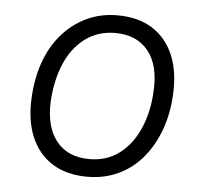

<svg xmlns="http://www.w3.org/2000/svg" viewBox="-43 -552 643 605"><g transform="rotate(5 278.5 -249.5)"><path d="M254 8Q188 8 143 -20.5Q98 -49 76 -101.5Q54 -154 58 -225Q61 -286 79 -337Q97 -388 129.5 -426Q162 -464 206.5 -485.5Q251 -507 305 -507Q371 -507 416 -478.5Q461 -450 483 -397.5Q505 -345 501 -273Q498 -213 479.5 -162Q461 -111 429 -72.5Q397 -34 352.5 -13Q308 8 254 8ZM256 -48Q311 -48 351 -78.5Q391 -109 413.5 -161.5Q436 -214 439 -278Q444 -361 407.5 -406Q371 -451 303 -451Q248 -451 207.5 -420.5Q167 -390 145 -338Q123 -286 119 -220Q115 -139 151 -93.5Q187 -48 256 -48Z"/></g></svg>

Font: Nunitoga
Style: Light Italic
Weight: 300
Italic angle: -9°
Designer: Vernon Adams
Foundry: Vernon Adams
Version: Version 1.0